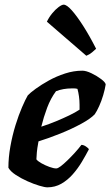

<svg xmlns="http://www.w3.org/2000/svg" viewBox="-20 -803 473 823"><path d="M183 0Q172 0 148.5 -7Q125 -14 98 -26Q71 -38 48 -53Q25 -68 16 -84Q16 -128 24.5 -175.5Q33 -223 46.5 -266.5Q60 -310 74.5 -343.5Q89 -377 99 -394Q109 -405 133 -422.5Q157 -440 189.5 -458Q222 -476 259 -488Q296 -500 333 -500Q349 -500 372 -489Q395 -478 413.5 -464Q432 -450 433 -441Q430 -421 422.5 -395.5Q415 -370 405 -348Q395 -326 386 -313Q368 -294 327.5 -272Q287 -250 238.5 -230.5Q190 -211 145 -197Q139 -164 138 -150.5Q137 -137 136 -120Q142 -112 158 -103Q174 -94 192 -87.5Q210 -81 221 -81Q228 -81 240.5 -90.5Q253 -100 269 -115.5Q285 -131 300.5 -148Q316 -165 329 -182Q338 -182 348.5 -175Q359 -168 361 -163Q348 -138 331 -109.5Q314 -81 292 -56Q270 -31 243 -15.5Q216 0 183 0ZM157 -260Q191 -271 221 -283.5Q251 -296 277 -308.5Q303 -321 321 -333Q321 -338 321 -343.5Q321 -349 321 -354Q321 -372 318.5 -390Q316 -408 312 -422Q305 -424 299 -424Q293 -424 286 -424Q269 -424 252 -421Q235 -418 220 -412Q197 -381 182 -341Q167 -301 157 -260ZM350 -564 181 -710Q190 -729 203.5 -745.5Q217 -762 231 -772.5Q245 -783 253 -783Q266 -783 287.5 -759Q309 -735 336 -693Q363 -651 392 -594Q386 -588 374.5 -578.5Q363 -569 350 -564Z"/></svg>

Font: Texturina Medium 12pt ExtraBold
Style: Italic
Weight: 800
Italic angle: -11°
Version: Version 1.002